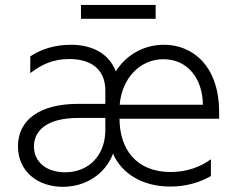

<svg xmlns="http://www.w3.org/2000/svg" viewBox="-20 -731 944 764"><path d="M599.4 -711.3H302.2V-656.2H599.4ZM851.9 -285.2C851.9 -467.3 747.9 -552.9 632.5 -552.9C551.8 -552.9 481.9 -512.4 440.7 -447.1C410.2 -527 333.8 -552.9 262.8 -552.9C199.2 -552.9 144.5 -535.9 100.5 -506.7V-440C144.2 -473.4 190 -496.1 255.7 -496.1C349.8 -496.1 399.1 -448.9 399.1 -371.1V-317.8H292.3C138.1 -317.8 51.5 -254.3 51.5 -148.8C51.5 -48.3 130.7 12.4 230.1 12.4C318.5 12.4 398.4 -36.2 429.7 -119.7C461.6 -45.5 540.5 11.4 658.7 11.4C721.9 11.4 778.8 -6.7 819.2 -30.5V-97.3C777.3 -66.1 721.2 -46.5 659.4 -46.5C522.4 -46.5 456 -137.4 455.6 -258.5H851.9ZM456.3 -314.3C464.1 -414.1 532.7 -495.4 630.7 -495.4C726.9 -495.4 786.6 -417.3 787.3 -314.3ZM399.1 -213.1C399.1 -117.9 338.1 -45.5 239 -45.5C165.8 -45.5 115.1 -85.6 115.1 -148.1C115.1 -210.6 165.1 -261.7 292.3 -261.7H399.1Z"/></svg>

Font: TID UI Light
Style: Regular
Weight: 300
Designer: The TID Project Authors
Foundry: Bakken & Bæck
Version: Version 1.001;hotconv 1.0.109;makeotfexe 2.5.65596